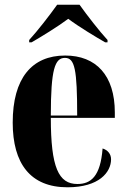

<svg xmlns="http://www.w3.org/2000/svg" viewBox="-20 -786 539 816"><path d="M104 -616V-606H114C154 -629 223 -671 270 -706C317 -671 387 -629 427 -606H437V-616C402 -654 350 -721 318 -766H223C191 -721 139 -654 104 -616ZM267 10C401 10 452 -54 452 -109C452 -133 436 -149 416 -155C407 -36 366 -4 309 -4C229 -4 196 -74 196 -285H468V-308C468 -466 388 -550 257 -550C115 -550 34 -453 34 -265C34 -91 109 10 267 10ZM308 -295H196C196 -491 213 -540 256 -540C298 -540 308 -491 308 -295Z"/></svg>

Font: Noto Serif Display ExtraCondensed Black
Style: Regular
Weight: 900
Width: 2
Designer: Monotype Design Team
Foundry: Monotype Imaging Inc.
Version: Version 2.009